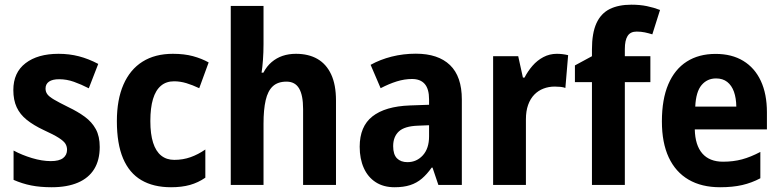

<svg xmlns="http://www.w3.org/2000/svg" viewBox="-20 -785 3313 815"><path d="M403.3 -161.1Q403.3 -105.5 379.9 -67.4Q356.4 -29.3 310.8 -9.8Q265.1 9.8 199.2 9.8Q150.9 9.8 112.5 2.2Q74.2 -5.4 37.6 -21.5V-146Q72.8 -127 115.7 -114Q158.7 -101.1 195.8 -101.1Q231 -101.1 247.8 -114Q264.6 -127 264.6 -149.4Q264.6 -163.1 257.8 -174.6Q251 -186 229.7 -199.7Q208.5 -213.4 164.6 -233.4Q122.1 -253.4 93.5 -276.4Q64.9 -299.3 50.8 -329.8Q36.6 -360.4 36.6 -402.8Q36.6 -477.1 88.4 -516.8Q140.1 -556.6 228.5 -556.6Q273.9 -556.6 314.7 -546.1Q355.5 -535.6 397 -513.7L356.9 -410.2Q324.7 -426.8 293.9 -437.7Q263.2 -448.7 231 -448.7Q202.6 -448.7 188 -438.5Q173.3 -428.2 173.3 -409.2Q173.3 -395.5 180.7 -385.3Q188 -375 209 -362.5Q230 -350.1 270.5 -330.1Q310.5 -311 340.3 -289.1Q370.1 -267.1 386.7 -236.8Q403.3 -206.5 403.3 -161.1Z M706.1 9.8Q631.3 9.8 580.1 -20.3Q528.8 -50.3 502.4 -112.5Q476.1 -174.8 476.1 -270.5Q476.1 -362.3 504.2 -426.3Q532.2 -490.2 585.2 -523.4Q638.2 -556.6 713.9 -556.6Q762.2 -556.6 799.1 -546.6Q835.9 -536.6 865.7 -520L825.7 -410.6Q796.9 -424.3 770.8 -432.1Q744.6 -439.9 718.8 -439.9Q685.5 -439.9 663.1 -420.9Q640.6 -401.9 629.4 -364.5Q618.2 -327.1 618.2 -271Q618.2 -215.8 629.9 -179.2Q641.6 -142.6 664.3 -124.5Q687 -106.4 719.7 -106.4Q756.8 -106.4 789.1 -117.9Q821.3 -129.4 851.6 -150.4V-30.8Q821.3 -9.8 786.4 0Q751.5 9.8 706.1 9.8Z M1098.6 -759.8V-598.1Q1098.6 -563 1096.2 -530.5Q1093.8 -498 1090.3 -476.6H1098.1Q1112.3 -503.9 1133.1 -521.5Q1153.8 -539.1 1179.7 -547.9Q1205.6 -556.6 1236.3 -556.6Q1289.6 -556.6 1327.4 -534.9Q1365.2 -513.2 1385.7 -469.2Q1406.2 -425.3 1406.2 -358.4V0H1266.6V-321.8Q1266.6 -380.9 1249.5 -409.7Q1232.4 -438.5 1196.3 -438.5Q1159.2 -438.5 1137.9 -418.7Q1116.7 -398.9 1107.7 -359.4Q1098.6 -319.8 1098.6 -260.3V0H959.5V-759.8Z M1745.1 -557.1Q1839.8 -557.1 1890.1 -508.8Q1940.4 -460.4 1940.4 -362.8V0H1840.8L1815.9 -73.7H1812.5Q1792.5 -45.4 1770.8 -26.9Q1749 -8.3 1721.2 0.7Q1693.4 9.8 1654.8 9.8Q1607.9 9.8 1574.7 -11.7Q1541.5 -33.2 1524.2 -72Q1506.8 -110.8 1506.8 -162.1Q1506.8 -248.5 1561 -291Q1615.2 -333.5 1719.7 -337.4L1801.3 -340.3V-363.3Q1801.3 -407.2 1783 -428.5Q1764.6 -449.7 1729 -449.7Q1697.3 -449.7 1664.3 -439.5Q1631.3 -429.2 1595.7 -410.6L1553.2 -509.8Q1593.3 -532.2 1642.6 -544.7Q1691.9 -557.1 1745.1 -557.1ZM1801.3 -253.4 1753.9 -251.5Q1697.3 -249.5 1673.1 -227.1Q1648.9 -204.6 1648.9 -164.6Q1648.9 -129.4 1665 -113Q1681.2 -96.7 1709.5 -96.7Q1748.5 -96.7 1774.9 -125.7Q1801.3 -154.8 1801.3 -206.1Z M2343.8 -556.6Q2355 -556.6 2367.4 -555.2Q2379.9 -553.7 2391.6 -550.8L2379.9 -411.6Q2371.6 -415 2359.1 -416.3Q2346.7 -417.5 2335 -417.5Q2309.1 -417.5 2286.9 -408.9Q2264.6 -400.4 2247.8 -383.1Q2231 -365.7 2221.7 -339.6Q2212.4 -313.5 2212.4 -278.3V0H2073.2V-546.4H2179.7L2199.7 -455.6H2206.5Q2220.2 -482.4 2240.2 -505.6Q2260.3 -528.8 2286.6 -542.7Q2313 -556.6 2343.8 -556.6Z M2740.7 -436.5H2632.3V0H2492.7V-436.5H2420.4V-507.3L2492.7 -546.4V-575.2Q2492.7 -644.5 2511.7 -686.3Q2530.8 -728 2568.1 -746.6Q2605.5 -765.1 2660.2 -765.1Q2696.3 -765.1 2725.8 -759Q2755.4 -752.9 2781.7 -742.7L2749 -639.2Q2733.4 -644 2717.3 -647.5Q2701.2 -650.9 2682.1 -650.9Q2655.8 -650.9 2644 -632.3Q2632.3 -613.8 2632.3 -576.7V-546.4H2740.7Z M3017.6 -556.2Q3086.4 -556.2 3135 -526.6Q3183.6 -497.1 3209.5 -441.7Q3235.4 -386.2 3235.4 -308.6V-235.8H2929.2Q2930.7 -168.5 2961.2 -133.5Q2991.7 -98.6 3049.3 -98.6Q3092.8 -98.6 3129.9 -108.6Q3167 -118.7 3207.5 -140.1V-28.3Q3170.9 -8.8 3130.4 0.5Q3089.8 9.8 3036.6 9.8Q2958 9.8 2902.8 -22.5Q2847.7 -54.7 2818.6 -116.9Q2789.6 -179.2 2789.6 -269.5Q2789.6 -363.8 2816.9 -427.5Q2844.2 -491.2 2895.3 -523.7Q2946.3 -556.2 3017.6 -556.2ZM3019.5 -452.1Q2981.9 -452.1 2958 -423.8Q2934.1 -395.5 2931.2 -332.5H3105.5Q3105 -368.7 3095.5 -395.5Q3085.9 -422.4 3066.9 -437.3Q3047.9 -452.1 3019.5 -452.1Z"/></svg>

Font: Open Sans SemiCondensed
Style: Bold
Weight: 700
Width: 4
Designer: Monotype Design Team
Foundry: Monotype Imaging Inc.
Version: Version 3.003